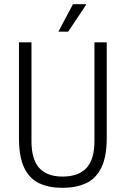

<svg xmlns="http://www.w3.org/2000/svg" viewBox="-20 -889 603 921"><path d="M279 12Q215 12 168 -10Q121 -32 96 -84.5Q71 -137 71 -227V-686H131V-212Q131 -124 168.5 -83Q206 -42 280 -42Q356 -42 394.5 -83Q433 -124 433 -212V-686H492V-227Q492 -137 466 -84.5Q440 -32 392.5 -10Q345 12 279 12ZM260 -737 330 -869H392L393 -866L307 -737Z"/></svg>

Font: Archivo Condensed ExtraLight
Style: Regular
Weight: 250
Width: 3
Designer: Hector Gatti
Foundry: Omnibus-Type
Version: Version 2.001